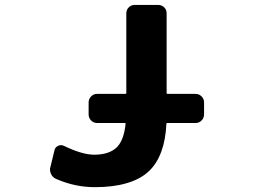

<svg xmlns="http://www.w3.org/2000/svg" viewBox="-20 -776 1040 786"><path d="M368.2 -9.8Q286.1 -9.8 209 -43.9Q195.3 -49.8 188.5 -64.5Q184.6 -73.2 184.6 -82Q184.6 -87.9 186.5 -92.8L203.1 -161.1Q206.1 -173.8 218.3 -179.2Q230.5 -184.6 242.2 -178.7Q314.5 -143.6 364.3 -142.6Q427.7 -142.6 459 -173.8Q487.3 -203.1 494.1 -268.6Q495.1 -272.5 490.2 -272.5H377Q363.3 -272.5 353 -282.7Q342.8 -293 342.8 -307.6V-356.4Q342.8 -371.1 353 -381.3Q363.3 -391.6 377 -391.6H492.2Q497.1 -391.6 497.1 -395.5V-721.7Q497.1 -736.3 507.3 -746.1Q517.6 -755.9 531.2 -755.9H627Q641.6 -755.9 651.9 -746.1Q662.1 -736.3 662.1 -721.7V-395.5Q662.1 -391.6 666 -391.6H781.2Q794.9 -391.6 805.2 -381.3Q815.4 -371.1 815.4 -356.4V-307.6Q815.4 -293 805.2 -282.7Q794.9 -272.5 781.2 -272.5H665Q661.1 -272.5 661.1 -268.6Q658.2 -204.1 640.6 -156.2Q622.1 -104.5 586.9 -72.8Q551.8 -41 496.1 -25.4Q442.4 -9.8 368.2 -9.8Z"/></svg>

Font: Rounded-L Mgen+ 1m bold
Style: Bold
Weight: 700
Designer: [Source Han Sans]
Ryoko NISHIZUKA  (kana & ideographs); Paul D. Hunt (Latin, Greek & Cyrillic); Wenlong ZHANG  (bopomofo
Version: Version 1.059.20150602